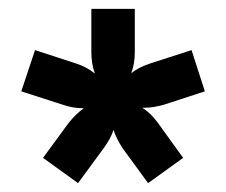

<svg xmlns="http://www.w3.org/2000/svg" viewBox="-20 -694 510 433"><path d="M166 -450Q144 -450 121 -458L28 -488L59 -581L151 -551Q176 -543 194 -528Q186 -550 186 -577V-674H284V-577Q284 -550 276 -529Q292 -542 319 -551L412 -581L442 -488L350 -458Q326 -451 305 -451H301Q321 -438 336 -417L393 -338L314 -281L257 -359Q242 -382 236 -401Q230 -382 214 -360L156 -281L77 -338L135 -417Q151 -437 169 -450Z"/></svg>

Font: Hind Kochi SemiBold
Style: Regular
Weight: 600
Designer: Dhruvi Tolia
Foundry: Indian Type Foundry
Version: Version 0.702;PS 1.0;hotconv 1.0.81;makeotf.lib2.5.63406